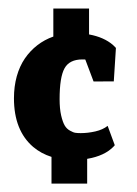

<svg xmlns="http://www.w3.org/2000/svg" viewBox="-20 -368 322 450"><path d="M249 -27.7 232.3 -73Q221 -64 203.5 -60Q186 -56 169.3 -56Q162 -56 157 -56.7Q152 -57.3 144.2 -61.7Q136.3 -66 131.7 -73.8Q127 -81.7 123.3 -97.5Q119.7 -113.3 119.7 -135.7Q119.7 -187 131.2 -207.8Q142.7 -228.7 173 -228.7Q173.7 -228.7 174.2 -228.7Q174.7 -228.7 175.3 -228.7Q176 -228.7 176.5 -228.7Q177 -228.7 177.7 -228.7Q178.3 -228.7 178.8 -228.7Q179.3 -228.7 180 -228.3L199.3 -177L246.7 -177.3L251.7 -255.7Q251.7 -255.7 244.7 -262.7Q223.3 -281 188.7 -287.3V-348H105V-282.3Q84.3 -275 67.5 -262Q50.7 -249 38.3 -231Q26 -213 19.3 -189.2Q12.7 -165.3 12.7 -137.7Q12.7 -62.3 57.7 -23.7Q76.3 -8 100.7 -0.3V62.3H184.3V4.3Q225.7 -2.7 246.7 -25Q249 -27.3 249 -27.7Z"/></svg>

Font: Jomhuria
Style: Regular
Weight: 400
Designer: Arabic design by Kourosh Beigpour, Latin design by Eben Sorkin, engineering by Lasse Fister and Khaled Hosney
Version: Version 1.0000